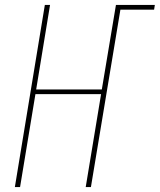

<svg xmlns="http://www.w3.org/2000/svg" viewBox="-20 -755 645 775"><path d="M40 0H61L123 -375H388L326 0H347L466 -716H602L605 -735H448L391 -394H126L182 -735H161Z"/></svg>

Font: Iosevka Sparkle Thin
Style: Italic
Weight: 100
Italic angle: -9°
Designer: Belleve Invis
Foundry: Belleve Invis
Version: Version 4.5.0; ttfautohint (v1.8.3)